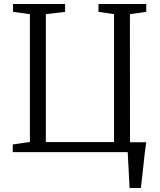

<svg xmlns="http://www.w3.org/2000/svg" viewBox="-20 -763 804 963"><path d="M630 180Q628.5 157.5 627.5 134.5Q626.5 111.5 625.2 88.5Q624 65.5 622.8 43.2Q621.5 21 620.5 0H44V-38.5L130 -51V-692L45.5 -703.5V-743H306.5V-703.5L210 -692V-50.5H552V-692L474 -703.5V-743H713.5V-703.5L631.5 -692L632 -49.5H713.5Q709 -21.5 705.8 7.5Q702.5 36.5 699.5 65.2Q696.5 94 693.2 122.8Q690 151.5 686.5 180Z"/></svg>

Font: Merriweather 36pt Light
Style: Regular
Weight: 300
Designer: Eben Sorkin
Foundry: Eben Sorkin
Version: Version 2.100